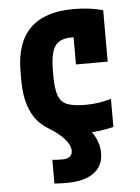

<svg xmlns="http://www.w3.org/2000/svg" viewBox="-53 -572 607 832"><g transform="rotate(-5 250.0 -156.0)"><path d="M204 218Q189 218 175.5 217.5Q162 217 150 216V113Q161 114 172 114.5Q183 115 194 115Q208 115 217.5 111Q227 107 232 99.5Q237 92 237 81Q237 57 213.5 30Q190 3 146 -24L270 -56Q317 -17 340 21.5Q363 60 363 102Q363 139 344.5 165Q326 191 290.5 204.5Q255 218 204 218ZM297 10Q46 10 46 -240V-280Q46 -530 298 -530Q368 -530 426 -514V-290H288V-495L360 -390Q342 -398 320.5 -403Q299 -408 277 -408Q227 -408 206.5 -377.5Q186 -347 186 -270V-250Q186 -194 196.5 -164Q207 -134 234.5 -123Q262 -112 313 -112Q343 -112 367.5 -115.5Q392 -119 426 -128V-6Q397 1 364.5 5.5Q332 10 297 10Z"/></g></svg>

Font: M PLUS Code Latin
Style: Bold
Weight: 700
Designer: Coji Morishita
Foundry: UNDERFOREST DESIGN
Version: Version 1.002; ttfautohint (v1.8.3)